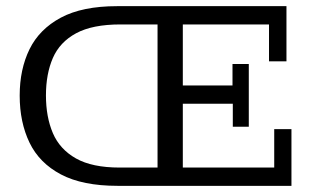

<svg xmlns="http://www.w3.org/2000/svg" viewBox="-20 -603 1011 623"><path d="M361.4 0Q247.8 0 177.8 -37Q107.8 -73.9 75.8 -140.1Q43.9 -206.3 43.9 -293Q43.9 -378.1 75.8 -443.3Q107.8 -508.4 177.4 -545.7Q247.1 -583 359.6 -583H909.5V-404H852.9V-523.7H573.2V-325.7H734.4V-395.4H787.3V-191.7H735.4V-266.4H573.2V-59.3H869.8V-184H925.7V0ZM368.3 -59.3H491.2V-523.7H370.7Q280 -523.7 227 -495.1Q174 -466.5 151.5 -414.8Q129.1 -363 129.1 -293.4Q129.1 -223.7 151.5 -171.1Q174 -118.5 226.5 -88.9Q279 -59.3 368.3 -59.3Z"/></svg>

Font: Rokkitt SemiBold
Style: Regular
Weight: 600
Designer: Vernon Adams
Foundry: Vernon Adams
Version: Version 3.103